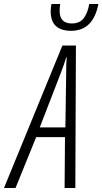

<svg xmlns="http://www.w3.org/2000/svg" viewBox="-86 -946 515 966"><path d="M409 -926H363Q355 -880 335 -854Q315 -828 275 -828Q214 -828 214 -891Q214 -906 217 -926H173Q169 -909 169 -889Q169 -791 272 -791Q383 -791 409 -926ZM220 -579Q237 -623 247 -657H250Q248 -641 247.5 -621Q247 -601 247 -579L243 -305H114ZM-8 0 96 -256H241L239 0H293L296 -717H228L-66 0Z"/></svg>

Font: Noto Sans Display Condensed Light
Style: Italic
Weight: 300
Width: 3
Designer: Monotype Design team
Foundry: Monotype Imaging Inc.
Version: 1.000